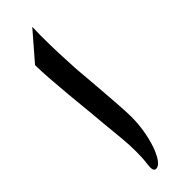

<svg xmlns="http://www.w3.org/2000/svg" viewBox="-236 -705 694 694"><g transform="rotate(-45 111.0 -358.0)"><path d="M125 -697.8 124 -651.9Q124 -606 125.5 -563.7Q127 -521.5 129.4 -481.9Q129.9 -476.6 131.3 -458.3Q132.8 -439.9 135 -414.6Q137.2 -389.2 139.4 -359.4Q141.6 -329.6 143.8 -301.8Q146 -273.9 147.2 -250.5Q148.4 -227.1 148.4 -214.4Q148.4 -180.2 142.6 -145.3Q136.7 -110.4 127 -82Q117.2 -53.7 104.7 -35.9Q92.3 -18.1 78.6 -18.1Q66.9 -18.1 66.9 -37.6Q66.9 -39.6 67.4 -43.2Q67.9 -46.9 67.9 -48.3V-50.8Q70.3 -66.9 71 -82.3Q71.8 -97.7 71.8 -113.3Q71.8 -146.5 68.6 -180.7Q65.4 -214.8 61.5 -254.4Q58.6 -289.6 54 -335.7Q49.3 -381.8 44.9 -429.4Q40.5 -477.1 37.4 -520.3Q34.2 -563.5 34.2 -592.8Z"/></g></svg>

Font: XB Niloofar
Style: Bold
Weight: 700
Designer: Behnam
Foundry: Irmug
Version: Version 7.201 2008